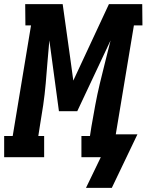

<svg xmlns="http://www.w3.org/2000/svg" viewBox="-47 -755 704 922"><path d="M366 147 437 0H344V-102H385L392 -147Q401 -199 410.5 -250.5Q420 -302 432.5 -354Q445 -406 458 -457.5Q471 -509 484 -561L324 -221H236L190 -561Q185 -509 181 -457.5Q177 -406 172.5 -354Q168 -302 160.5 -250.5Q153 -199 144 -147L137 -102H165V0H-27V-102H14L102 -633H75L74 -735H254L290 -478L305 -368L476 -735H636L637 -633H596L509 -110H613L490 147Z"/></svg>

Font: Iosevka HT Extrabold Extended
Style: Italic
Weight: 800
Width: 7
Italic angle: -9°
Monospace: yes
Designer: Belleve Invis
Foundry: Belleve Invis
Version: Version 32.3.0; ttfautohint (v1.8.4)